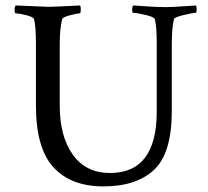

<svg xmlns="http://www.w3.org/2000/svg" viewBox="-20 -666 742 686"><path d="M153.3 -641.6Q168.9 -641.6 266.6 -646.5Q268.6 -640.6 268.6 -632.8Q268.6 -618.2 264.6 -618.2Q254.9 -618.2 229.5 -611.3Q204.1 -604.5 202.1 -597.7Q193.4 -563.5 193.4 -506.8V-289.1Q193.4 -178.7 240.2 -113.3Q287.1 -47.9 373 -47.9Q540 -47.9 540 -267.6V-511.7Q540 -571.3 533.2 -597.7Q530.3 -605.5 499.5 -612.8Q468.8 -620.1 456.1 -620.1Q452.1 -620.1 452.1 -631.3Q452.1 -642.6 456.1 -646.5Q468.8 -645.5 506.8 -643.1Q544.9 -640.6 571.3 -640.6Q596.7 -640.6 635.3 -643.6Q673.8 -646.5 680.7 -646.5Q682.6 -640.6 682.6 -631.8Q682.6 -620.1 678.7 -620.1Q668.9 -620.1 636.2 -612.3Q603.5 -604.5 601.6 -597.7Q593.8 -567.4 593.8 -506.8V-269.5Q593.8 -118.2 530.3 -59.1Q466.8 0 349.6 0Q233.4 0 170.9 -68.4Q108.4 -136.7 108.4 -289.1V-510.7Q108.4 -571.3 101.6 -597.7Q98.6 -605.5 73.7 -611.8Q48.8 -618.2 36.1 -618.2Q32.2 -618.2 32.2 -630.9Q32.2 -642.6 36.1 -646.5Q148.4 -641.6 153.3 -641.6Z"/></svg>

Font: Crimson Text
Style: Regular
Weight: 400
Version: Version 0.13